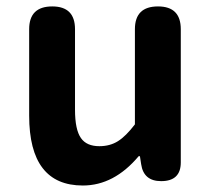

<svg xmlns="http://www.w3.org/2000/svg" viewBox="-20 -567 662 601"><path d="M239.3 13.7Q71.3 13.7 71.3 -205.1V-475.6Q71.3 -546.9 143.6 -546.9Q214.8 -546.9 214.8 -475.6V-223.6Q214.8 -161.1 233.4 -134.8Q251 -109.4 291 -109.4Q324.2 -109.4 349.1 -125Q374 -140.6 402.3 -177.7V-475.6Q402.3 -546.9 474.6 -546.9Q545.9 -546.9 545.9 -475.6V-273.4V-58.6Q545.9 0 484.4 0Q429.7 0 421.9 -52.7L418 -78.1H414.1Q336.9 13.7 239.3 13.7Z"/></svg>

Font: Bpmf GenSen Rounded B
Style: B
Weight: 700
Foundry: But Ko
Version: Version 1.320